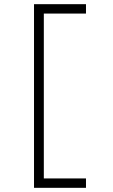

<svg xmlns="http://www.w3.org/2000/svg" viewBox="-20 -790 540 920"><path d="M143 110V-770H392V-725H190V65H392V110Z"/></svg>

Font: M PLUS Code Latin Light
Style: Regular
Weight: 300
Designer: Coji Morishita
Foundry: UNDERFOREST DESIGN
Version: Version 1.002; ttfautohint (v1.8.3)